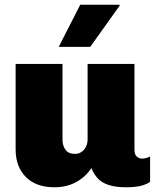

<svg xmlns="http://www.w3.org/2000/svg" viewBox="-20 -781 668 811"><path d="M210 10Q132 10 89 -33.5Q46 -77 46 -150V-511H244V-191Q244 -166 256.5 -148.5Q269 -131 297 -131Q312 -131 324 -139Q336 -147 343 -161Q350 -175 350 -191V-511H548V-148Q548 -128 558 -119.5Q568 -111 579 -111Q588 -111 597 -113.5Q606 -116 614 -120V-13Q601 -3 576.5 3.5Q552 10 513 10Q469 10 439.5 0.5Q410 -9 393 -27.5Q376 -46 366 -71Q341 -33 301 -11.5Q261 10 210 10ZM228 -583 319 -761H484L486 -758L361 -583Z"/></svg>

Font: Chivo Medium Black
Style: Regular
Weight: 900
Version: Version 2.002